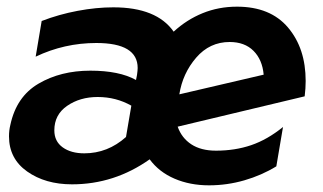

<svg xmlns="http://www.w3.org/2000/svg" viewBox="-20 -542 968 576"><path d="M628 -90Q583 -90 554 -109Q525 -128 513 -162L894 -253Q897 -277 897 -299Q897 -397 844 -459.5Q791 -522 691 -522Q636 -522 588 -502.5Q540 -483 501 -447Q450 -520 320 -520Q269 -520 213 -509.5Q157 -499 105 -479L87 -372Q173 -413 269 -413Q393 -413 393 -338Q393 -331 391 -317L388 -302Q338 -330 251 -330Q162 -330 95.5 -291Q29 -252 11 -167Q7 -151 7 -133Q7 -66 61.5 -27.5Q116 11 196 11Q323 11 429 -64Q457 -26 503.5 -6Q550 14 607 14Q661 14 713 -1Q765 -16 809 -43L829 -161Q782 -123 733.5 -106.5Q685 -90 628 -90ZM233 -82Q193 -82 168 -100Q143 -118 143 -151Q143 -198 181.5 -224.5Q220 -251 273 -251Q328 -251 374 -225L358 -131Q303 -82 233 -82ZM669 -416Q714 -416 740.5 -389.5Q767 -363 771 -318L518 -259Q528 -322 568.5 -369Q609 -416 669 -416Z"/></svg>

Font: Geom SemiBold
Style: Bold Italic
Weight: 600
Italic angle: -10°
Version: Version 1.102